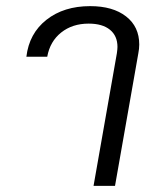

<svg xmlns="http://www.w3.org/2000/svg" viewBox="-20 -606 516 626"><path d="M361 -432Q363 -446 363 -453Q363 -489 338.5 -509Q314 -529 269 -529Q216 -529 179.5 -500Q143 -471 134 -421H66Q75 -497 131.5 -541.5Q188 -586 274 -586Q348 -586 391 -552.5Q434 -519 434 -461Q434 -447 431 -432L355 0H285Z"/></svg>

Font: Sarabun Light
Style: Italic
Weight: 300
Italic angle: -10°
Designer: Suppakit Chalermlarp | Katatrad Co.,Ltd.
Foundry: Cadson Demak Co.,Ltd.
Version: Version 1.000; ttfautohint (v1.6)